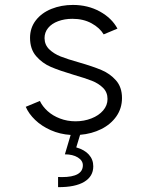

<svg xmlns="http://www.w3.org/2000/svg" viewBox="-20 -543 602 783"><path d="M232.4 179.2Q317.9 179.2 317.9 130.9Q317.9 111.8 297.4 99.1Q276.9 86.4 244.6 86.4L268.1 7.3Q224.1 4.4 186.8 -12.2Q149.4 -28.8 123.3 -54Q97.2 -79.1 85 -107.4L142.6 -131.3Q153.3 -108.9 174.3 -89.8Q195.3 -70.8 224.9 -59.6Q254.4 -48.3 288.1 -48.3Q322.8 -48.3 352.8 -60.1Q382.8 -71.8 400.6 -92.5Q418.5 -113.3 418.5 -139.2Q418.5 -166.5 400.4 -184.6Q382.3 -202.6 355.2 -213.4Q328.1 -224.1 280.8 -237.8Q223.1 -254.9 187.7 -270Q152.3 -285.2 127.4 -314Q102.5 -342.8 102.5 -388.7Q102.5 -429.7 126.2 -460.2Q149.9 -490.7 189.9 -506.8Q230 -522.9 277.3 -522.9Q338.4 -522.9 387.2 -496.1Q436 -469.2 459 -426.3L402.8 -402.8Q386.7 -429.7 353.3 -448Q319.8 -466.3 275.4 -466.3Q243.2 -466.3 217 -456.5Q190.9 -446.8 176.3 -429Q161.6 -411.1 161.6 -387.2Q162.1 -359.9 180.9 -341.8Q199.7 -323.7 227.3 -312.7Q254.9 -301.8 301.8 -288.6Q359.4 -272 394 -257.3Q428.7 -242.7 453.1 -215.1Q477.5 -187.5 477.5 -143.1Q477.5 -101.6 454.8 -68.8Q432.1 -36.1 393.1 -16.6Q354 2.9 306.6 6.8L291 58.1Q324.2 67.4 342.3 87.4Q360.4 107.4 360.4 135.3Q360.4 176.3 323.5 198.5Q286.6 220.7 216.8 220.2V178.7Q222.2 179.2 232.4 179.2Z"/></svg>

Font: Reddit Mono Light
Style: Regular
Weight: 300
Monospace: yes
Designer: Stephen Hutchings
Foundry: Reddit
Version: Version 1.011